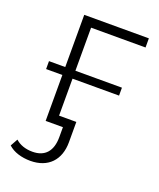

<svg xmlns="http://www.w3.org/2000/svg" viewBox="-135 -606 736 888"><g transform="rotate(20 233.5 -162.0)"><path d="M60 189C79 195 100 198 121 198C209 198 260 143 260 56V-44H175V-226H404V-265H175V-477H443V-522H125V-265H45V-226H125V0H210V49C210 118 177 155 116 155C81 155 53 145 32 126L12 162C25 174 41 183 60 189Z"/></g></svg>

Font: Montserrat Light
Style: Regular
Weight: 300
Designer: Julieta Ulanovsky
Foundry: Julieta Ulanovsky
Version: Version 7.200